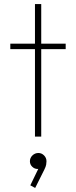

<svg xmlns="http://www.w3.org/2000/svg" viewBox="-20 -676 376 950"><path d="M153 0V-656H184V0ZM31 -433V-460H305V-433ZM154 254 130 241 176 146 190 144Q188 151 182 155.5Q176 160 166 160Q151 160 139.5 149Q128 138 128 122Q128 105 140.5 93Q153 81 170 81Q186 81 198 93Q210 105 210 122Q210 129 208.5 138.5Q207 148 199 164Z"/></svg>

Font: Outfit Thin
Style: Regular
Weight: 100
Designer: Rodrigo Fuenzalida
Foundry: fragTYPE
Version: Version 1.100;gftools[0.9.27]